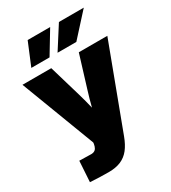

<svg xmlns="http://www.w3.org/2000/svg" viewBox="-224 -858 1049 1176"><g transform="rotate(-30 300.0 -269.5)"><path d="M59.6 200.7 68.8 54.2 135.3 55.7Q156.7 57.6 169.2 53.5Q181.6 49.3 188.2 38.3Q194.8 27.3 197.8 9.8L198.7 0L0 -522.5H203.6L270 -296.9Q285.6 -243.7 298.3 -189.9Q311 -136.2 324.2 -80.1H272.9Q285.6 -136.2 299.1 -190.2Q312.5 -244.1 329.1 -296.9L398.4 -522.5H600.1L380.9 62Q362.8 110.8 337.9 142.6Q313 174.3 277.1 189.7Q241.2 205.1 189.9 205.1Q157.2 205.1 123.3 203.9Q89.4 202.6 59.6 200.7ZM227.5 -585H98.6L164.6 -744.1H323.7ZM417 -585H284.2L385.7 -744.1H561.5Z"/></g></svg>

Font: Inter 28pt Black
Style: Regular
Weight: 900
Designer: Rasmus Andersson
Foundry: rsms
Version: Version 4.001;git-66647c0bb